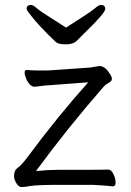

<svg xmlns="http://www.w3.org/2000/svg" viewBox="-20 -749 530 779"><path d="M291 -60Q403 -60 419 -61H420Q431 -61 440 -43Q449 -25 449 -9Q449 7 438 7Q397 3 357 1H222Q132 1 105 5.5Q78 10 67 10Q56 10 46.5 -5.5Q37 -21 37 -33.5Q37 -46 40.5 -54.5Q44 -63 55.5 -71Q67 -79 92 -112Q215 -278 338 -415L191 -404Q164 -403 122 -397H120Q101 -397 86 -430Q80 -444 80 -454.5Q80 -465 87 -465H89Q115 -463 136 -463H168Q180 -463 190 -464L346 -475L382 -481H386Q408 -479 426 -449Q434 -437 434 -428.5Q434 -420 421 -413Q408 -406 402 -399Q252 -227 126 -55Q176 -60 214 -60ZM248 -637Q283 -660 317 -681.5Q351 -703 366 -716Q381 -729 389 -729Q407 -729 407 -712.5Q407 -696 320 -612L292 -584Q277 -569 247.5 -569Q218 -569 207 -578Q137 -644 100 -693Q88 -708 88 -713Q88 -729 106 -729Q114 -729 129 -716Q144 -703 178.5 -681.5Q213 -660 248 -637Z"/></svg>

Font: LXGW WenKai
Style: Regular
Weight: 400
Designer: LXGW / Fontworks Inc.
Foundry: LXGW / Fontworks Inc.
Version: Version 1.520; June 14, 2025